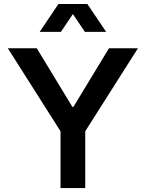

<svg xmlns="http://www.w3.org/2000/svg" viewBox="-20 -951 737 971"><path d="M286.1 -287.1 19.5 -707H166L346.2 -410.2H351.1L531.2 -707H677.7L411.1 -287.1V0H286.1ZM275.4 -930.7H421.9L516.6 -790H409.2L348.6 -879.9L288.1 -790H180.7Z"/></svg>

Font: Wanted Sans SemiBold
Style: Regular
Weight: 600
Designer: Original Design by Kil Hyung-jin and Kang Hanbin, Wanted Lab, Inc; Hangeul from Source Han Sans by Jang Soo-young and Ka
Foundry: Wanted Lab, Inc.
Version: Version 1.003